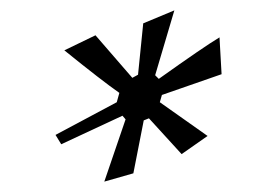

<svg xmlns="http://www.w3.org/2000/svg" viewBox="-20 -789 519 370"><path d="M316 -769 279 -644 286 -637Q373 -699 403 -717L407 -646L292 -606L288 -592L380 -527L330 -492L267 -561L257 -557L237 -455L181 -439L222 -559L216 -566L98 -511L87 -529L205 -592L210 -610Q177 -633 104 -692L164 -721L235 -639L246 -645L256 -744Z"/></svg>

Font: Felipa
Style: Regular
Weight: 400
Designer: Javier Alcaraz
Foundry: Fontstage
Version: Version 1.001